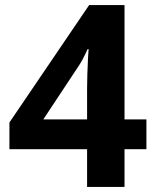

<svg xmlns="http://www.w3.org/2000/svg" viewBox="-20 -734 612 754"><path d="M555 -148H469V0H322V-148H17V-253L330 -714H469V-265H555ZM322 -386Q322 -409 323 -442Q324 -475 325.5 -503.5Q327 -532 328 -541H324Q315 -521 305 -502Q295 -483 281 -463L150 -265H322Z"/></svg>

Font: Noto Sans Gunjala Gondi
Style: Regular
Weight: 400
Designer: Ek Type
Foundry: Ek Type
Version: Version 1.004